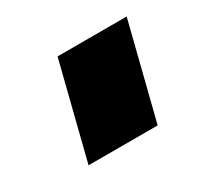

<svg xmlns="http://www.w3.org/2000/svg" viewBox="-59 -1037 331 320"><g transform="rotate(-30 106.5 -877.5)"><path d="M33 -786 79 -969H212L166 -786Z"/></g></svg>

Font: Orbitron
Style: Bold
Weight: 700
Designer: Matt McInerney
Foundry: Matt McInerney
Version: Version 001.001